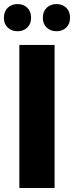

<svg xmlns="http://www.w3.org/2000/svg" viewBox="-21 -946 373 966"><path d="M76.4 -720H253.6V0H76.4ZM263 -788.8Q233.8 -788.8 214.2 -807Q194.6 -825.1 194.6 -856.9Q194.6 -888.7 214.2 -907.2Q233.8 -925.6 263 -925.6Q292.6 -925.6 312 -907.3Q331.4 -889 331.4 -857Q331.4 -825 312 -806.9Q292.6 -788.8 263 -788.8ZM67 -788.8Q37.8 -788.8 18.2 -807Q-1.4 -825.1 -1.4 -856.9Q-1.4 -888.7 18.2 -907.2Q37.8 -925.6 67 -925.6Q96.6 -925.6 116 -907.3Q135.4 -889 135.4 -857Q135.4 -825 116 -806.9Q96.6 -788.8 67 -788.8Z"/></svg>

Font: Kufam
Style: Regular
Weight: 400
Designer: Wael Morcos, Artur Schmal
Foundry: Original Type
Version: Version 1.301; ttfautohint (v1.8.3)